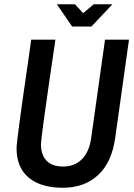

<svg xmlns="http://www.w3.org/2000/svg" viewBox="-20 -873 632 905"><path d="M276 12Q173 12 115.5 -35.5Q58 -83 58 -175Q58 -185 62 -217.5Q66 -250 72 -296.5Q78 -343 85.5 -395.5Q93 -448 100.5 -499.5Q108 -551 114 -593Q120 -635 123.5 -660.5Q127 -686 127 -686H241Q241 -686 237.5 -660.5Q234 -635 227.5 -593Q221 -551 214 -500.5Q207 -450 199.5 -398.5Q192 -347 186 -303Q180 -259 176.5 -229.5Q173 -200 173 -194Q173 -142 200 -115Q227 -88 277 -88Q332 -88 366.5 -123Q401 -158 410 -224L475 -686H588L523 -223Q507 -108 442.5 -48Q378 12 276 12ZM320 -748 248 -853H333L372 -811L422 -853H510L411 -748Z"/></svg>

Font: Archivo Narrow SemiBold
Style: Italic
Weight: 600
Italic angle: -8°
Designer: Hector Gatti
Foundry: Omnibus-Type
Version: Version 3.002